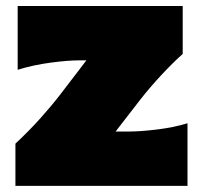

<svg xmlns="http://www.w3.org/2000/svg" viewBox="-20 -606 661 626"><path d="M30.3 0V-137.7Q73.7 -178.2 110.6 -219.2Q147.5 -260.3 176.8 -298.3L261.7 -409.2H237.8Q200.7 -409.2 144 -401.6Q87.4 -394 37.6 -378.4V-586.4H575.7V-430.2Q544.4 -402.3 506.8 -362.1Q469.2 -321.8 439 -283.2L356.9 -177.2H400.9Q438 -177.2 492.2 -183.8Q546.4 -190.4 591.3 -204.1V0Z"/></svg>

Font: Pinar-FD Black
Style: Regular
Weight: 900
Designer: Amin Abedi
Version: Version 3.000